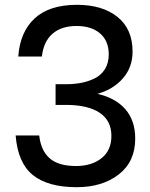

<svg xmlns="http://www.w3.org/2000/svg" viewBox="-20 -764 624 798"><path d="M300 -744Q406 -744 468.5 -693.5Q531 -643 531 -550Q531 -484 490.5 -438Q450 -392 385 -374Q460 -357 501 -310Q542 -263 542 -188Q542 -92 473.5 -39Q405 14 299 14Q179 14 116.5 -36.5Q54 -87 45 -201H143Q150 -138 186.5 -106Q223 -74 296 -74Q361 -74 402 -106.5Q443 -139 443 -199Q443 -263 394 -295.5Q345 -328 254 -328H211V-414H254Q288 -414 317 -419.5Q346 -425 373 -438Q400 -451 416 -476.5Q432 -502 432 -538Q432 -594 396 -625Q360 -656 298 -656Q235 -656 198 -623.5Q161 -591 154 -529H56Q63 -631 124 -687.5Q185 -744 300 -744Z"/></svg>

Font: Nacelle
Style: Regular
Weight: 400
Designer: Sora Sagano
Foundry: Sora Sagano
Version: Version 1.000;FEAKit 1.0